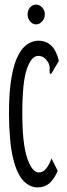

<svg xmlns="http://www.w3.org/2000/svg" viewBox="-20 -805 290 835"><path d="M143 10Q110 10 82 -18.5Q54 -47 37 -116.5Q20 -186 19 -308Q19 -408 30.5 -471Q42 -534 61 -568Q80 -602 102.5 -615Q125 -628 146 -628Q216 -628 236 -540L207 -491L201 -482L196 -487Q195 -495 196 -505.5Q197 -516 191 -531Q180 -549 169.5 -555.5Q159 -562 146 -562Q117 -562 97 -505.5Q77 -449 77 -312Q77 -179 98.5 -117Q120 -55 148 -55Q167 -55 180.5 -71.5Q194 -88 204 -116L231 -62Q215 -25 194.5 -7.5Q174 10 143 10ZM137 -699Q122 -699 111 -712Q100 -725 100 -742Q100 -760 110.5 -772.5Q121 -785 137 -785Q152 -785 163.5 -772.5Q175 -760 175 -742Q175 -725 163.5 -712Q152 -699 137 -699Z"/></svg>

Font: Inconsolata UltraCondensed Medium
Style: Regular
Weight: 500
Width: 1
Monospace: yes
Designer: Raph Levien, Cyreal, Brenton Simpson
Foundry: Raph Levien, Cyreal, Google
Version: Version 3.001; ttfautohint (v1.8.2.53-6de2)